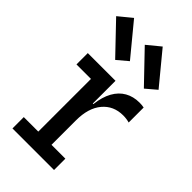

<svg xmlns="http://www.w3.org/2000/svg" viewBox="-253 -895 965 965"><g transform="rotate(45 230.0 -412.5)"><path d="M245 -80.5H343.5V0H48V-80.5H151V-455H48V-535.5H245ZM440 -434Q429.5 -437 418.2 -438.5Q407 -440 395.5 -440Q327 -440 286 -391Q245 -342 245 -254.5L224 -374H249Q255.5 -430 276.5 -467.8Q297.5 -505.5 331 -524.5Q364.5 -543.5 408 -543.5Q416.5 -543.5 424.2 -542.8Q432 -542 440 -540.5ZM291 -825 221 -767.5 373.5 -608.5 430 -656.5ZM87.5 -825 17.5 -767.5 169.5 -608.5 226.5 -656.5Z"/></g></svg>

Font: Hepta Slab ExtraLight Medium
Style: Regular
Weight: 500
Version: Version 1.100